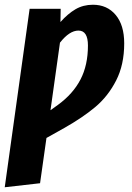

<svg xmlns="http://www.w3.org/2000/svg" viewBox="-45 -568 557 810"><path d="M479 -385Q479 -295 445 -228.5Q411 -162 357.5 -117Q304 -72 226 -28L151 14L124 205L-25 222L80 -531H211L210 -475Q241 -510 273.5 -529Q306 -548 347 -548Q407 -548 443 -505Q479 -462 479 -385ZM326 -376Q326 -439 286 -439Q248 -439 208 -388L168 -103L200 -126Q263 -172 294.5 -232.5Q326 -293 326 -376Z"/></svg>

Font: Fira Sans Extra Condensed
Style: Bold Italic
Weight: 700
Width: 3
Italic angle: -8°
Designer: Carrois Corporate & Edenspiekermann AG
Foundry: Carrois Corporate GbR & Edenspiekermann AG
Version: Version 4.203